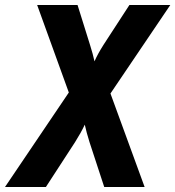

<svg xmlns="http://www.w3.org/2000/svg" viewBox="-44 -750 703 770"><path d="M-24 0 232 -379 105 -730H267L317 -570Q329 -532 335 -504Q347 -532 371 -570L475 -730H639L399 -375L536 0H374L315 -180Q303 -218 296 -250Q281 -218 257 -180L140 0Z"/></svg>

Font: JetBrains Mono Extra Bold
Style: Italic
Weight: 800
Italic angle: -9°
Monospace: yes
Designer: Philipp Nurullin, Konstantin Bulenkov
Foundry: JetBrains
Version: 2.002